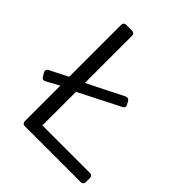

<svg xmlns="http://www.w3.org/2000/svg" viewBox="-179 -731 837 837"><g transform="rotate(45 239.5 -312.5)"><path d="M165 -56.6V-263.7L355.5 -360.4C364.3 -365.2 367.2 -371.1 362.3 -380.9L353.5 -396.5C348.6 -404.3 340.8 -406.2 332 -402.3L165 -318.4V-609.4C165 -619.1 159.2 -625 149.4 -625H113.3C103.5 -625 97.7 -619.1 97.7 -609.4V-289.1L12.7 -246.1C3.9 -241.2 2 -233.4 6.8 -224.6L16.6 -208C21.5 -199.2 29.3 -197.3 38.1 -202.1L97.7 -234.4V-15.6C97.7 -5.9 103.5 0 113.3 0H458C467.8 0 473.6 -5.9 473.6 -15.6V-41C473.6 -50.8 467.8 -56.6 458 -56.6Z"/></g></svg>

Font: Ed Sans Neue Light
Style: Regular
Weight: 300
Designer: Stephen Hutchings
Version: Version 1.004;PS 001.004;hotconv 1.0.88;makeotf.lib2.5.64775